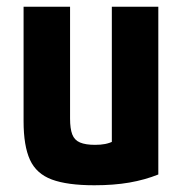

<svg xmlns="http://www.w3.org/2000/svg" viewBox="-20 -540 540 570"><path d="M260 10Q180 10 134 -7Q88 -24 69 -65.5Q50 -107 50 -180V-520H188V-188Q188 -158 194.5 -141Q201 -124 217.5 -117Q234 -110 262 -110Q279 -110 292 -112.5Q305 -115 321.5 -122.5Q338 -130 364 -144L312 -58V-520H450V-22Q410 -6 364 2Q318 10 260 10Z"/></svg>

Font: M PLUS Code Latin
Style: Bold
Weight: 700
Designer: Coji Morishita
Foundry: UNDERFOREST DESIGN
Version: Version 1.002; ttfautohint (v1.8.3)